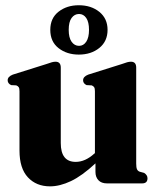

<svg xmlns="http://www.w3.org/2000/svg" viewBox="-20 -682 578 714"><path d="M52.5 -122V-342.5Q52.5 -353 49.8 -357.5Q47 -362 40.5 -364.5L21.5 -365.5Q8.5 -371.5 8.5 -383.5Q8.5 -397 27.5 -404.5L151.5 -443.5Q165.5 -448.5 172.8 -450.5Q180 -452.5 186.5 -452.5Q206 -452.5 206 -430.5V-150Q206 -80 261.5 -80Q297 -80 331 -111L333 -112.5V-342.5Q333 -353 330.2 -357.5Q327.5 -362 321 -364.5L302 -365.5Q289 -371.5 289 -383.5Q289 -397 308 -404.5L432 -443.5Q445.5 -448.5 453 -450.5Q460.5 -452.5 467 -452.5Q486.5 -452.5 486.5 -430.5V-73.5Q486.5 -59 489.5 -52.5Q492.5 -46 499.5 -43.5L516 -39Q528.5 -31 528.5 -19Q528.5 0 508.5 0H378Q357 0 346 -11.8Q335 -23.5 335 -42.5V-74.5Q285 -28 243.8 -8.5Q202.5 11 166 11Q115 11 83.8 -22.5Q52.5 -56 52.5 -122ZM273 -479Q228.5 -479 197.8 -503Q167 -527 167 -571Q167 -614.5 197.8 -638.5Q228.5 -662.5 273 -662.5Q319 -662.5 349.5 -637.8Q380 -613 380 -571Q380 -528.5 349.5 -503.8Q319 -479 273 -479ZM274 -630Q257 -630 246.2 -615.2Q235.5 -600.5 235.5 -571Q235.5 -542 246.2 -526.8Q257 -511.5 274 -511.5Q290.5 -511.5 300.8 -527Q311 -542.5 311 -571Q311 -600 300.8 -615Q290.5 -630 274 -630Z"/></svg>

Font: Fraunces 144pt S050
Style: Bold
Weight: 700
Version: Version 1.000; ttfautohint (v1.8.3)